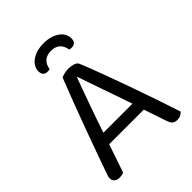

<svg xmlns="http://www.w3.org/2000/svg" viewBox="-230 -925 1051 1051"><g transform="rotate(-45 296.0 -399.5)"><path d="M428 -162H160Q153 -142 145 -118.5Q137 -95 129.5 -72.5Q122 -50 115 -30.5Q108 -11 104 2Q90 8 71 8Q55 8 42.5 -0.5Q30 -9 30 -28Q30 -37 33 -46.5Q36 -56 40 -67Q55 -109 78.5 -175Q102 -241 129.5 -315.5Q157 -390 185.5 -465.5Q214 -541 238 -601Q246 -605 262 -609Q278 -613 295 -613Q315 -613 333.5 -607Q352 -601 357 -587Q381 -529 408.5 -454.5Q436 -380 464 -302Q492 -224 517.5 -148.5Q543 -73 563 -12Q555 -3 544 2.5Q533 8 519 8Q500 8 490 -0.5Q480 -9 473 -29ZM294 -545Q283 -515 269 -476.5Q255 -438 240 -396Q225 -354 210 -311Q195 -268 182 -229H407Q392 -274 376 -319.5Q360 -365 345.5 -407Q331 -449 318.5 -484.5Q306 -520 298 -545ZM296 -749Q231 -749 220 -683Q216 -682 212 -681.5Q208 -681 203 -681Q187 -681 177.5 -690Q168 -699 168 -719Q168 -735 176 -750.5Q184 -766 200 -778.5Q216 -791 240 -799Q264 -807 296 -807Q329 -807 353 -799Q377 -791 393 -778.5Q409 -766 416.5 -750Q424 -734 424 -719Q424 -681 389 -681Q380 -681 372 -683Q361 -749 296 -749Z"/></g></svg>

Font: Baloo 2
Style: Regular
Weight: 400
Designer: Sarang Kulkarni and Ek Type
Foundry: Ek Type
Version: Version 1.640;hotconv 1.0.111;makeotfexe 2.5.65597; ttfautoh